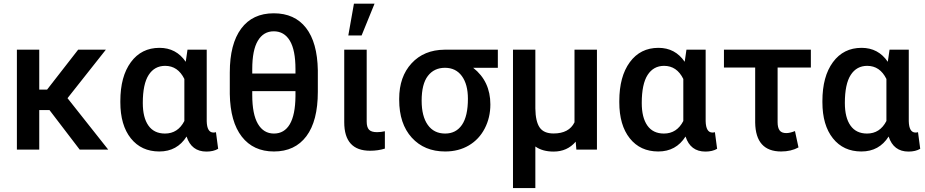

<svg xmlns="http://www.w3.org/2000/svg" viewBox="-20 -791 4890 1015"><path d="M69.3 0ZM241.7 -209H187.5V0H69.3V-528.3H187.5V-317.4H229L393.1 -528.3H539.6L336.9 -272L552.2 0H401.4Z M1072.8 -528.3V-150.4Q1074.2 -90.3 1108.4 -90.3Q1116.7 -90.3 1121.6 -92.3L1133.3 -4.4Q1108.4 10.3 1071.3 10.3Q992.2 10.3 966.3 -69.3Q916.5 9.8 822.3 9.8Q727.1 9.8 671.6 -59.8Q616.2 -129.4 616.2 -250.5V-256.8Q616.2 -386.7 671.9 -462.4Q727.5 -538.1 823.2 -538.1Q911.6 -538.1 961.9 -464.4L971.2 -528.3ZM734.9 -246.6Q734.9 -169.4 764.6 -127.2Q794.4 -85 852.1 -85Q920.4 -85 954.6 -151.4V-373.5Q920.4 -442.9 853 -442.9Q796.9 -442.9 765.9 -394.8Q734.9 -346.7 734.9 -246.6Z M1660.2 -305.7Q1660.2 -151.4 1599.6 -70.8Q1539.1 9.8 1428.2 9.8Q1319.3 9.8 1258.3 -68.6Q1197.3 -147 1194.8 -293.9V-407.7Q1194.8 -558.6 1254.9 -639.6Q1314.9 -720.7 1427.2 -720.7Q1537.6 -720.7 1597.7 -643.6Q1657.7 -566.4 1660.2 -419.4ZM1313.5 -402.3H1542V-425.8Q1542 -526.4 1512.2 -575.9Q1482.4 -625.5 1427.2 -625.5Q1373 -625.5 1343.3 -575.9Q1313.5 -526.4 1313.5 -425.8ZM1542 -309.1H1313.5V-288.6Q1313.5 -187 1343.5 -136Q1373.5 -85 1428.2 -85Q1482.9 -85 1512 -134.3Q1541 -183.6 1542 -282.2Z M1799.8 0ZM1918.5 -528.3V-148.4Q1918.5 -118.7 1930.7 -105.5Q1942.9 -92.3 1973.1 -92.3Q1993.7 -92.3 2014.6 -97.2V-5.4Q1978.5 5.9 1936.5 5.9Q1799.8 5.9 1799.8 -145V-528.3ZM1851.1 -771.5H1960L1891.6 -603.5H1821.3Z M2611.8 -432.6H2481.4Q2572.3 -361.3 2572.3 -238.8Q2572.3 -169.4 2542.5 -111.8Q2512.7 -54.2 2458.5 -22.2Q2404.3 9.8 2333.5 9.8Q2223.1 9.8 2156.7 -63.5Q2090.3 -136.7 2090.3 -263.2V-269Q2090.3 -385.3 2155.8 -456.3Q2221.2 -527.3 2330.1 -528.3H2611.8ZM2209 -258.8Q2209 -176.3 2241.5 -130.6Q2273.9 -85 2333.5 -85Q2390.6 -85 2422.1 -130.9Q2453.6 -176.8 2453.6 -269Q2453.6 -345.2 2421.6 -388.9Q2389.6 -432.6 2332.5 -432.6Q2274.9 -432.6 2241.9 -389.6Q2209 -346.7 2209 -258.8Z M2691.9 0ZM2810.1 -528.3V-217.8Q2811 -148.9 2832.8 -117.2Q2854.5 -85.4 2906.2 -85.4Q2988.3 -85.4 3017.1 -144.5V-528.3H3135.7V0H3026.9L3023.4 -42Q2978.5 10.3 2906.7 10.3Q2847.7 10.3 2810.1 -16.6V203.1H2691.9V-528.3Z M3710.4 -528.3V-150.4Q3711.9 -90.3 3746.1 -90.3Q3754.4 -90.3 3759.3 -92.3L3771 -4.4Q3746.1 10.3 3709 10.3Q3629.9 10.3 3604 -69.3Q3554.2 9.8 3460 9.8Q3364.7 9.8 3309.3 -59.8Q3253.9 -129.4 3253.9 -250.5V-256.8Q3253.9 -386.7 3309.6 -462.4Q3365.2 -538.1 3460.9 -538.1Q3549.3 -538.1 3599.6 -464.4L3608.9 -528.3ZM3372.6 -246.6Q3372.6 -169.4 3402.3 -127.2Q3432.1 -85 3489.7 -85Q3558.1 -85 3592.3 -151.4V-373.5Q3558.1 -442.9 3490.7 -442.9Q3434.6 -442.9 3403.6 -394.8Q3372.6 -346.7 3372.6 -246.6Z M4266.6 -434.1H4090.8V-145Q4090.8 -116.2 4101.3 -101.8Q4111.8 -87.4 4136.7 -87.4Q4155.8 -87.4 4182.6 -98.1L4201.2 -11.7Q4162.1 9.8 4109.4 9.8Q3974.6 9.8 3972.2 -143.1V-434.1H3807.1V-528.3H4266.6Z M4784.2 -528.3V-150.4Q4785.6 -90.3 4819.8 -90.3Q4828.1 -90.3 4833 -92.3L4844.7 -4.4Q4819.8 10.3 4782.7 10.3Q4703.6 10.3 4677.7 -69.3Q4627.9 9.8 4533.7 9.8Q4438.5 9.8 4383.1 -59.8Q4327.6 -129.4 4327.6 -250.5V-256.8Q4327.6 -386.7 4383.3 -462.4Q4439 -538.1 4534.7 -538.1Q4623 -538.1 4673.3 -464.4L4682.6 -528.3ZM4446.3 -246.6Q4446.3 -169.4 4476.1 -127.2Q4505.9 -85 4563.5 -85Q4631.8 -85 4666 -151.4V-373.5Q4631.8 -442.9 4564.5 -442.9Q4508.3 -442.9 4477.3 -394.8Q4446.3 -346.7 4446.3 -246.6Z"/></svg>

Font: Roboto Medium
Style: Regular
Weight: 500
Designer: Google
Version: Version 2.134; 2016; ttfautohint (v1.6)